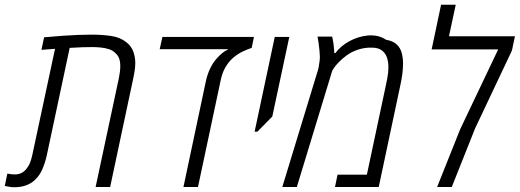

<svg xmlns="http://www.w3.org/2000/svg" viewBox="-64 -785 2182 806"><path d="M-3.9 1Q-12.7 1 -22.7 -0.5Q-32.7 -2 -43.9 -4.4L-33.2 -56.2Q-15.1 -52.7 -1.5 -52.7Q14.6 -52.7 27.6 -59.6Q40.5 -66.4 49.8 -80.1Q57.6 -89.8 62.5 -103Q67.4 -116.2 71.3 -132.8L167 -580.1Q152.8 -579.1 138.7 -577.9Q124.5 -576.7 109.9 -575.7L121.1 -628.4Q162.6 -632.3 198 -634.8Q233.4 -637.2 263.7 -638.4Q293.9 -639.6 321.3 -639.6Q364.7 -639.6 402.8 -634Q440.9 -628.4 466.8 -607.4Q487.3 -591.3 495.6 -568.4Q503.9 -545.4 503.9 -521Q503.9 -507.3 501.7 -491.2Q499.5 -475.1 495.6 -457L398.4 0H337.4L435.1 -457.5Q440.9 -485.8 440.9 -507.3Q440.9 -527.3 435.8 -540.3Q430.7 -553.2 420.4 -562Q410.2 -573.2 393.3 -578.6Q376.5 -584 357.4 -585.7Q338.4 -587.4 320.8 -587.4Q305.2 -587.4 282 -586.7Q258.8 -585.9 228.5 -584L132.3 -132.3Q124.5 -98.1 113 -73Q101.6 -47.9 84.7 -31.5Q67.9 -15.1 45.9 -7.1Q23.9 1 -3.9 1Z M706.1 0 800.8 -446.8Q807.1 -474.6 818.6 -498.3Q830.1 -522 843.8 -537.1Q854 -549.3 866.2 -559.8Q878.4 -570.3 888.2 -574.7L895.5 -578.6H606.4L617.7 -629.9H1002L992.7 -584Q974.6 -578.1 955.1 -568.8Q935.5 -559.6 916 -543.5Q896.5 -526.9 882.6 -503.2Q868.7 -479.5 861.8 -445.3L767.1 0Z M1004.9 -232.4 1089.4 -629.9H1150.4L1079.1 -295.9L1016.6 -232.4Z M1121.1 0 1267.6 -480.5Q1271.5 -491.2 1273.7 -503.2Q1275.9 -515.1 1277.3 -526.4Q1278.8 -537.6 1278.8 -545.9Q1278.8 -555.7 1277.3 -571Q1275.9 -586.4 1273.7 -602.8Q1271.5 -619.1 1269 -631.3H1330.6Q1333.5 -617.7 1335.4 -605.2Q1337.4 -592.8 1337.9 -581.5Q1338.9 -576.7 1338.9 -571.8Q1338.9 -566.9 1338.9 -562.5H1343.8Q1367.2 -592.8 1403.1 -612.3Q1439 -631.8 1481 -636.2Q1505.4 -637.7 1523.9 -632.8Q1542.5 -627.9 1556.2 -618.2Q1585.4 -613.3 1601.1 -598.6Q1616.7 -584 1622.3 -563.2Q1627.9 -542.5 1627.9 -519Q1627.9 -499 1625.2 -476.1Q1622.6 -453.1 1615.7 -422.9L1525.9 0H1342.3L1353 -51.8H1476.1L1555.2 -423.8Q1559.1 -441.4 1561.5 -454.3Q1564 -467.3 1565.2 -479.2Q1566.4 -491.2 1566.4 -504.9Q1566.4 -526.4 1560.1 -544.4Q1553.7 -562.5 1538.6 -573.7Q1523.4 -585 1497.6 -585Q1466.8 -585.9 1439.2 -576.7Q1411.6 -567.4 1391.6 -552.7Q1374 -540 1359.4 -525.1Q1344.7 -510.3 1337.4 -499L1330.6 -487.8L1182.1 0Z M1771 0 1867.7 -242.2 2027.3 -577.6H1748L1787.6 -765.1H1849.1L1820.8 -632.8H2097.7L2085 -572.8L1930.7 -246.6L1832.5 0Z"/></svg>

Font: Open Sans SemiCondensed Light
Style: Italic
Weight: 300
Width: 4
Italic angle: -12°
Designer: Monotype Design Team
Foundry: Monotype Imaging Inc.
Version: Version 3.000